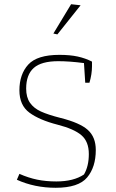

<svg xmlns="http://www.w3.org/2000/svg" viewBox="-20 -880 548 910"><path d="M233 -721 317 -860 362 -855 252 -717ZM60 -28 72 -56Q115 -37 156.5 -28.5Q198 -20 247 -20Q329 -20 378 -53Q401 -92 401 -150Q401 -209 366 -239Q331 -269 253 -289Q167 -311 119.5 -346Q72 -381 72 -452Q72 -528 114 -574Q156 -620 262 -620Q312 -620 348.5 -612Q385 -604 416 -588V-566Q416 -529 404 -488H384L378 -581Q310 -590 256 -590Q176 -590 140 -558Q104 -526 104 -460Q104 -419 122 -393Q140 -367 174 -351.5Q208 -336 267 -321Q359 -298 396.5 -264Q434 -230 434 -169Q434 -88 393 -39Q352 10 244 10Q144 10 60 -28Z"/></svg>

Font: Athiti ExtraLight
Style: Regular
Weight: 250
Version: Version 1.032